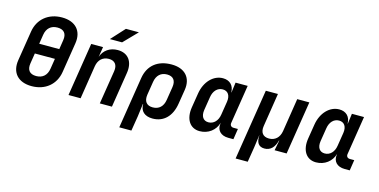

<svg xmlns="http://www.w3.org/2000/svg" viewBox="-88 -1259 3776 1913"><g transform="rotate(15 1800.0 -302.5)"><path d="M254 10C394 10 496 -74 517 -206L566 -515C587 -646 512 -730 372 -730C232 -730 130 -646 109 -514L60 -206C39 -74 114 10 254 10ZM219 -418 234 -514C245 -583 288 -621 354 -621C421 -621 452 -583 441 -514L426 -418ZM272 -99C205 -99 174 -137 185 -206L202 -313H409L392 -206C381 -137 338 -99 272 -99Z M887 -645H1013L1149 -785H1015ZM633 0H758L812 -344C823 -413 867 -452 930 -452C990 -452 1022 -414 1011 -346L956 0H1081L1138 -361C1158 -482 1100 -560 992 -560C911 -560 849 -516 825 -445L842 -550H720Z M1205 180H1330L1355 26L1372 -105H1375C1373 -33 1420 10 1501 10C1616 10 1694 -67 1715 -201L1739 -350C1759 -478 1685 -560 1548 -560C1404 -560 1310 -484 1289 -350ZM1474 -98C1411 -98 1381 -138 1391 -206L1413 -344C1424 -413 1466 -452 1530 -452C1594 -452 1624 -413 1613 -344L1591 -206C1580 -137 1539 -98 1474 -98Z M1987 10C2075 10 2147 -44 2170 -126L2169 -117C2158 -48 2203 0 2281 0H2334L2351 -110H2306C2282 -110 2267 -126 2271 -151L2334 -550H2209L2195 -445H2193C2192 -516 2148 -560 2078 -560C1979 -560 1896 -474 1876 -349L1852 -200C1832 -76 1886 10 1987 10ZM2049 -98C1995 -98 1968 -140 1978 -206L2000 -344C2010 -410 2050 -452 2104 -452C2158 -452 2186 -410 2176 -344L2154 -206C2144 -140 2103 -98 2049 -98Z M2405 180H2530L2555 26L2573 -105H2574C2569 -33 2593 10 2656 10C2718 10 2758 -33 2776 -105H2779L2759 0H2883L2970 -550H2845L2791 -206C2780 -138 2736 -98 2674 -98C2611 -98 2581 -138 2592 -206L2646 -550H2521Z M3187 10C3275 10 3347 -44 3370 -126L3369 -117C3358 -48 3403 0 3481 0H3534L3551 -110H3506C3482 -110 3467 -126 3471 -151L3534 -550H3409L3395 -445H3393C3392 -516 3348 -560 3278 -560C3179 -560 3096 -474 3076 -349L3052 -200C3032 -76 3086 10 3187 10ZM3249 -98C3195 -98 3168 -140 3178 -206L3200 -344C3210 -410 3250 -452 3304 -452C3358 -452 3386 -410 3376 -344L3354 -206C3344 -140 3303 -98 3249 -98Z"/></g></svg>

Font: JetBrains Mono
Style: Bold Italic
Weight: 558
Italic angle: -9°
Monospace: yes
Designer: Philipp Nurullin, Konstantin Bulenkov
Foundry: JetBrains
Version: Version 2.305